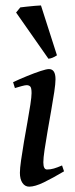

<svg xmlns="http://www.w3.org/2000/svg" viewBox="-20 -678 278 716"><path d="M218.8 -39.1Q176.8 -14.2 143.6 2Q110.4 18.1 88.9 18.1Q73.2 18.1 63.7 4.2Q54.2 -9.8 54.2 -33.7Q54.2 -49.8 58.6 -80.6Q63 -111.3 69.3 -148.7Q75.7 -186 82.3 -222.7Q88.9 -259.3 93.3 -288.3Q97.7 -317.4 97.7 -330.6Q97.7 -351.1 92.5 -355.7Q87.4 -360.4 79.1 -360.4Q73.7 -360.4 60.1 -356.7Q46.4 -353 35.6 -349.6L28.8 -371.6Q53.7 -383.3 81.3 -394.5Q108.9 -405.8 131.1 -413.1Q153.3 -420.4 162.6 -420.4Q187 -420.4 187 -382.3Q187 -366.7 182.4 -335.4Q177.7 -304.2 170.9 -265.9Q164.1 -227.5 157.5 -189.2Q150.9 -150.9 146.2 -119.6Q141.6 -88.4 141.6 -72.8Q141.6 -45.9 155.3 -45.9Q168.5 -45.9 180.9 -49.6Q193.4 -53.2 211.4 -61ZM192.4 -471.7Q174.8 -460 160.6 -459L40 -631.3L55.7 -650.4Q63 -651.4 78.6 -653.1Q94.2 -654.8 109.9 -656.2Q125.5 -657.7 132.8 -657.7Z"/></svg>

Font: Dai Banna SIL
Style: Italic
Weight: 400
Italic angle: -11°
Designer: Victor Gaultney
Foundry: SIL International
Version: Version 4.000